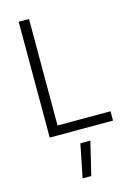

<svg xmlns="http://www.w3.org/2000/svg" viewBox="-142 -765 764 1113"><g transform="rotate(-15 240.0 -208.5)"><path d="M250 78H310L262 278H210ZM467 0H87V-695H149V-56H467Z"/></g></svg>

Font: Titillium Web Light
Style: Regular
Weight: 300
Version: Version 1.002;PS 57.000;hotconv 1.0.70;makeotf.lib2.5.55311